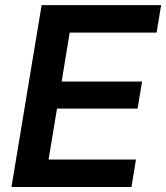

<svg xmlns="http://www.w3.org/2000/svg" viewBox="-20 -748 665 768"><path d="M25.9 0 146.5 -727.5H624.5L606.4 -617.7H258.8L226.6 -421.9H548.3L530.3 -313.5H208L174.3 -109.9H523.9L505.9 0Z"/></svg>

Font: Inter 17pt SemiBold
Style: Italic
Weight: 600
Italic angle: -9.3988°
Version: Version 4.001;git-66647c0bb